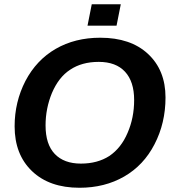

<svg xmlns="http://www.w3.org/2000/svg" viewBox="-20 -876 818 906"><path d="M453 -698Q596 -698 678 -622Q761 -545 761 -416Q761 -295 709 -195Q658 -96 566 -43Q474 10 355 10Q213 10 131 -68.5Q49 -147 49 -280Q49 -395 100 -494Q152 -593 243 -645.5Q334 -698 453 -698ZM446 -584Q366 -584 311 -547Q257 -512 225 -437Q195 -364 195 -284Q195 -195 238.5 -149.5Q282 -104 362 -104Q440 -104 496 -140Q552 -178 582 -249Q613 -320 613 -404Q613 -491 570 -537.5Q527 -584 446 -584ZM530 -755H393L413 -856H550Z"/></svg>

Font: Libra Sans
Style: Bold Italic
Weight: 700
Italic angle: -12°
Foundry: Context Ltd
Version: Version 1.002